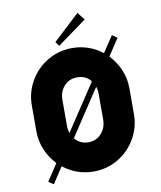

<svg xmlns="http://www.w3.org/2000/svg" viewBox="-101 -992 942 1124"><g transform="rotate(-10 370.0 -430.0)"><path d="M299 -741 280 -766 437 -912 472 -867ZM660 -425V-271Q660 -193 621 -126Q582 -59 515.5 -20Q449 19 370 19Q271 19 190 -44L127 52L97 32L163 -68Q124 -109 102 -161Q80 -213 80 -271V-425Q80 -503 119 -570Q158 -637 224.5 -676Q291 -715 370 -715Q420 -715 466 -699Q512 -683 549 -653L613 -749L643 -728L577 -628Q616 -587 638 -535Q660 -483 660 -425ZM269 -228 451 -503Q421 -541 370 -541Q322 -541 292 -508Q262 -475 262 -426V-271Q262 -248 269 -228ZM477 -426Q477 -449 470 -467L289 -193Q320 -155 370 -155Q417 -155 447 -189Q477 -223 477 -271Z"/></g></svg>

Font: Major Mono Display
Style: Regular
Weight: 400
Designer: Emre Parlak
Foundry: Emre Parlak
Version: Version 2.000; ttfautohint (v1.8) -l 8 -r 50 -G 200 -x 14 -D